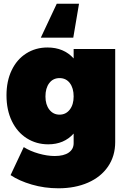

<svg xmlns="http://www.w3.org/2000/svg" viewBox="-20 -811 693 1035"><path d="M601 -547V-45Q601 30 562.5 86.5Q524 143 454.5 173.5Q385 204 295 204Q220 204 151.5 184Q83 164 37 133L108 -18Q143 4 189 17Q235 30 275 30Q324 30 350.5 11.5Q377 -7 377 -39V-91Q325 -33 240 -33Q176 -33 124.5 -65.5Q73 -98 44 -158Q15 -218 15 -297Q15 -374 43 -432.5Q71 -491 121.5 -523Q172 -555 236 -555Q324 -555 377 -496V-547ZM377 -291Q377 -336 356.5 -363Q336 -390 301 -390Q266 -390 245.5 -363Q225 -336 225 -291Q225 -247 246 -220Q267 -193 301 -193Q335 -193 356 -220Q377 -247 377 -291ZM375 -608H200L286 -791H406Z"/></svg>

Font: Argentum Sans Black
Style: Regular
Weight: 900
Designer: Julieta Ulanovsky (Modified by Cristiano Sobral)
Foundry: Julieta Ulanovsky
Version: Version 1.000; ttfautohint (v1.5.65-e2d9)